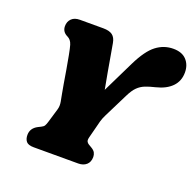

<svg xmlns="http://www.w3.org/2000/svg" viewBox="-127 -858 1012 991"><g transform="rotate(20 379.5 -362.0)"><path d="M463.5 -58Q463.5 -30 446.5 -15Q429.5 0 402 0H157.5Q127.5 0 116.2 -13.2Q105 -26.5 105 -49Q105 -86.5 142 -105.5L158 -113.5Q169.5 -119 174.2 -126.5Q179 -134 184.5 -153L206.5 -227Q212 -246 208 -268.2Q204 -290.5 200 -310.5Q197 -325.5 191.2 -359.5Q185.5 -393.5 178.8 -433.8Q172 -474 165.2 -509.2Q158.5 -544.5 153.5 -561.5Q149 -576 142 -584.2Q135 -592.5 125.5 -597Q95 -611.5 95 -643Q95 -668 111 -684Q127 -700 156.5 -700H285Q318.5 -700 335.5 -687.2Q352.5 -674.5 357.5 -645.5Q361.5 -624.5 368.2 -584.5Q375 -544.5 383.5 -496.5Q392 -448.5 400.5 -404L486 -579Q526 -660.5 568 -692.5Q610 -724.5 661.5 -724.5Q709.5 -724.5 734.2 -697.8Q759 -671 759 -629.5Q759 -582.5 728.8 -551.2Q698.5 -520 643 -506.5Q611 -499 588.5 -490Q566 -481 548.8 -464Q531.5 -447 515 -413.5L449.5 -282Q438 -259 433.5 -241.8Q429 -224.5 425.5 -210.5L409 -146.5Q405 -131 408.5 -123.2Q412 -115.5 420.5 -110.5L435 -102Q452.5 -92 458 -81Q463.5 -70 463.5 -58Z"/></g></svg>

Font: Fraunces 9pt SuperSoft Black
Style: Italic
Weight: 900
Italic angle: -16°
Version: Version 1.000;[0bf87f6ff]